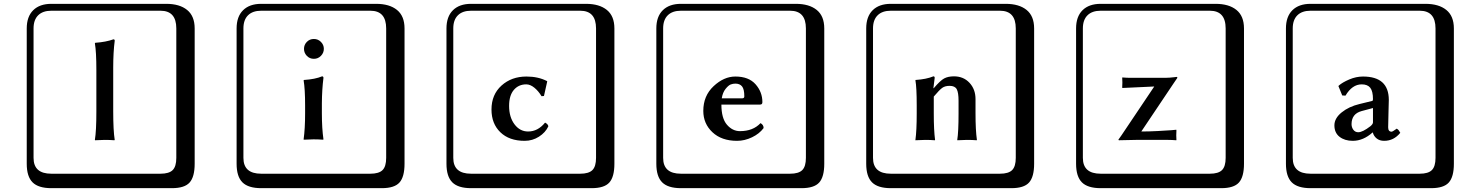

<svg xmlns="http://www.w3.org/2000/svg" viewBox="-20 -774 7737 1006"><path d="M484.9 -190.9V-405.8Q484.9 -503.9 477.1 -546.9L479 -549.8Q535.2 -553.7 574.2 -567.9Q581.1 -567.9 581.1 -561Q573.2 -500 573.2 -419.9V-190.9Q573.2 -89.8 581.1 -41L579.1 -39.1Q555.2 -41 528.8 -41Q528.8 -41 478 -39.1L477.1 -41Q484.9 -86.9 484.9 -190.9ZM249 -717.8Q204.1 -717.8 179.9 -693.8Q155.8 -669.9 155.8 -625V53.2Q155.8 136.2 249 136.2H820.8Q865.7 136.2 884.8 117.2Q903.8 98.1 903.8 53.2V-625Q903.8 -717.8 820.8 -717.8ZM1000 84Q1000 152.8 973.4 182.4Q946.8 211.9 880.9 211.9H249Q181.2 211.9 150.6 181.4Q120.1 150.9 120.1 84V-625Q120.1 -687 154.1 -720.5Q188 -753.9 249 -753.9H851.1Q920.9 -753.9 960.4 -721.9Q1000 -689.9 1000 -625Z M1348.6 -717.8Q1303.7 -717.8 1279.5 -693.8Q1255.4 -669.9 1255.4 -625V53.2Q1255.4 136.2 1348.6 136.2H1920.4Q1965.3 136.2 1984.4 117.2Q2003.4 98.1 2003.4 53.2V-625Q2003.4 -717.8 1920.4 -717.8ZM2099.6 84Q2099.6 152.8 2073 182.4Q2046.4 211.9 1980.5 211.9H1348.6Q1280.8 211.9 1250.2 181.4Q1219.7 150.9 1219.7 84V-625Q1219.7 -687 1253.7 -720.5Q1287.6 -753.9 1348.6 -753.9H1950.7Q2020.5 -753.9 2060.1 -721.9Q2099.6 -689.9 2099.6 -625ZM1587.6 -481.4Q1572.8 -497.1 1572.8 -518.1Q1572.8 -539.1 1587.6 -554.4Q1602.5 -569.8 1624.5 -569.8Q1646.5 -569.8 1661.6 -554.4Q1676.8 -539.1 1676.8 -518.1Q1676.8 -497.1 1661.6 -481.4Q1646.5 -465.8 1624.5 -465.8Q1602.5 -465.8 1587.6 -481.4ZM1578.6 -221.2Q1578.6 -309.1 1570.8 -353L1572.8 -355Q1631.8 -358.9 1667.5 -374Q1674.3 -374 1674.8 -366.2Q1667 -305.2 1666.5 -232.9V-180.2Q1666.5 -101.1 1674.8 -43.9L1672.9 -42Q1647.9 -43.9 1622.6 -43.9L1571.8 -42L1570.8 -43.9Q1578.6 -99.1 1578.6 -180.2Z M2737.3 -332Q2697.3 -332 2672.4 -303Q2647.5 -273.9 2647.5 -219.2Q2647.5 -160.2 2675.8 -122.6Q2704.1 -85 2747.1 -85Q2797.9 -85 2835.4 -130.9H2837.4Q2852.5 -122.1 2853 -111.8Q2837.9 -79.6 2804 -57.9Q2770 -36.1 2729 -36.1Q2647.9 -36.1 2601.6 -81.1Q2555.2 -126 2555.2 -200.2Q2555.2 -278.3 2607.7 -325.7Q2660.2 -373 2738.3 -373Q2800.3 -373 2846.2 -349.1L2847.2 -347.2L2830.1 -271L2817.4 -270Q2801.3 -296.9 2779.8 -314.5Q2758.3 -332 2737.3 -332ZM2448.2 -717.8Q2403.3 -717.8 2379.2 -693.8Q2355 -669.9 2355 -625V53.2Q2355 136.2 2448.2 136.2H3020Q3064.9 136.2 3084 117.2Q3103 98.1 3103 53.2V-625Q3103 -717.8 3020 -717.8ZM3199.2 84Q3199.2 152.8 3172.6 182.4Q3146 211.9 3080.1 211.9H2448.2Q2380.4 211.9 2349.9 181.4Q2319.3 150.9 2319.3 84V-625Q2319.3 -687 2353.3 -720.5Q2387.2 -753.9 2448.2 -753.9H3050.3Q3120.1 -753.9 3159.7 -721.9Q3199.2 -689.9 3199.2 -625Z M3761.7 -258.8H3868.7Q3879.9 -258.8 3879.9 -269Q3879.9 -307.1 3867.9 -321.5Q3856 -335.9 3833 -335.9Q3820.8 -335.9 3808.8 -331.5Q3796.9 -327.1 3781.7 -308.3Q3766.6 -289.6 3761.7 -258.8ZM3964.8 -128.9Q3981 -120.1 3981 -103Q3959 -73.2 3920.4 -54.7Q3881.8 -36.1 3841.8 -36.1Q3760.7 -36.1 3712.9 -81.1Q3665 -126 3665 -192.9Q3665 -272 3719 -322.5Q3772.9 -373 3833 -373Q3902.8 -373 3938.7 -332.5Q3974.6 -292 3974.6 -238.8Q3974.6 -225.6 3961.9 -226.1H3759.8Q3759.8 -154.3 3788.8 -120.6Q3817.9 -86.9 3856.9 -86.9Q3925.8 -86.9 3964.8 -128.9ZM3547.9 -717.8Q3502.9 -717.8 3478.8 -693.8Q3454.6 -669.9 3454.6 -625V53.2Q3454.6 136.2 3547.9 136.2H4119.6Q4164.6 136.2 4183.6 117.2Q4202.6 98.1 4202.6 53.2V-625Q4202.6 -717.8 4119.6 -717.8ZM4298.8 84Q4298.8 152.8 4272.2 182.4Q4245.6 211.9 4179.7 211.9H3547.9Q3480 211.9 3449.5 181.4Q3418.9 150.9 3418.9 84V-625Q3418.9 -687 3452.9 -720.5Q3486.8 -753.9 3547.9 -753.9H4149.9Q4219.7 -753.9 4259.3 -721.9Q4298.8 -689.9 4298.8 -625Z M5091.3 -180.2Q5091.3 -91.3 5098.6 -41L5097.7 -39.1Q5072.8 -41 5046.4 -41Q5046.4 -41 4996.6 -39.1L4995.6 -41Q5002.4 -82 5002.4 -180.2V-246.1Q5002.4 -289.1 4992.9 -306.6Q4983.4 -324.2 4955.6 -324.2Q4931.6 -324.2 4917 -313.7Q4902.3 -303.2 4872.6 -268.1V-180.2Q4872.6 -91.3 4879.4 -41L4878.4 -39.1Q4853.5 -41 4828.6 -41L4776.4 -39.1V-41Q4783.2 -88.9 4783.2 -180.2V-221.2Q4783.2 -316.4 4776.4 -353L4777.3 -355Q4834.5 -358.9 4870.6 -374Q4877.4 -374 4877.4 -366.2L4870.6 -312H4872.6Q4906.7 -352.1 4927 -363Q4947.3 -374 4978.5 -374Q5028.3 -374 5059.8 -340.1Q5091.3 -306.2 5091.3 -254.9ZM4647.5 -717.8Q4602.5 -717.8 4578.4 -693.8Q4554.2 -669.9 4554.2 -625V53.2Q4554.2 136.2 4647.5 136.2H5219.2Q5264.2 136.2 5283.2 117.2Q5302.2 98.1 5302.2 53.2V-625Q5302.2 -717.8 5219.2 -717.8ZM5398.4 84Q5398.4 152.8 5371.8 182.4Q5345.2 211.9 5279.3 211.9H4647.5Q4579.6 211.9 4549.1 181.4Q4518.6 150.9 4518.6 84V-625Q4518.6 -687 4552.5 -720.5Q4586.4 -753.9 4647.5 -753.9H5249.5Q5319.3 -753.9 5358.9 -721.9Q5398.4 -689.9 5398.4 -625Z M6027.8 -320.8Q6027.8 -320.8 5860.8 -313L5859.9 -315.9Q5860.8 -321.8 5860.8 -341.8Q5860.8 -356 5859.9 -366.2L5860.8 -368.2Q5884.8 -366.2 5902.8 -366.2H6085Q6094.7 -366.2 6108.9 -367.2Q6123 -368.2 6133.5 -369.6Q6144 -371.1 6145 -371.1Q6148.9 -371.1 6148.9 -366.2Q6147.9 -365.2 6127 -334L5960 -85Q6000 -85 6045.4 -87.4Q6090.8 -89.8 6117.2 -91.8L6143.1 -94.2L6144 -90.8Q6143.1 -85 6143.1 -64.9Q6143.1 -50.8 6144 -41L6143.1 -39.1Q6119.1 -41 6101.1 -41H5931.2L5842.3 -39.1L5839.8 -42Q5842.8 -44.9 5856 -64.9ZM5747.1 -717.8Q5702.1 -717.8 5678 -693.8Q5653.8 -669.9 5653.8 -625V53.2Q5653.8 136.2 5747.1 136.2H6318.8Q6363.8 136.2 6382.8 117.2Q6401.9 98.1 6401.9 53.2V-625Q6401.9 -717.8 6318.8 -717.8ZM6498 84Q6498 152.8 6471.4 182.4Q6444.8 211.9 6378.9 211.9H5747.1Q5679.2 211.9 5648.7 181.4Q5618.2 150.9 5618.2 84V-625Q5618.2 -687 5652.1 -720.5Q5686 -753.9 5747.1 -753.9H6349.1Q6418.9 -753.9 6458.5 -721.9Q6498 -689.9 6498 -625Z M7173.8 -208 7113.8 -191.9Q7062 -177.7 7061.5 -124Q7061.5 -106.9 7071 -94Q7080.6 -81.1 7096.7 -81.1Q7119.6 -81.1 7160.6 -112.8Q7173.8 -124 7173.8 -132.8ZM7253.4 -106.9Q7253.4 -84 7271.5 -84Q7276.4 -84 7298.8 -100.1L7300.8 -98.1Q7308.6 -94.2 7316.9 -78.1Q7282.7 -36.1 7232.4 -36.1Q7208.5 -36.1 7193.1 -48.6Q7177.7 -61 7172.9 -80.1H7171.9Q7123 -36.1 7067.9 -36.1Q7025.9 -36.1 6998.8 -57.1Q6971.7 -78.1 6971.7 -117.2Q6971.7 -154.3 7009.8 -185.1Q7047.9 -215.8 7103.5 -229L7169.4 -245.1Q7173.3 -245.1 7173.8 -253.9Q7173.8 -295.9 7159.7 -314Q7145.5 -332 7114.7 -332Q7064.9 -332 7029.8 -272.9L7012.7 -273.9L6992.7 -323.2L6995.6 -326.2Q7013.7 -342.3 7049.6 -357.7Q7085.4 -373 7121.6 -373Q7256.3 -373 7256.8 -251Q7256.8 -249 7255.1 -184.6Q7253.4 -120.1 7253.4 -106.9ZM6846.7 -717.8Q6801.8 -717.8 6777.6 -693.8Q6753.4 -669.9 6753.4 -625V53.2Q6753.4 136.2 6846.7 136.2H7418.5Q7463.4 136.2 7482.4 117.2Q7501.5 98.1 7501.5 53.2V-625Q7501.5 -717.8 7418.5 -717.8ZM7597.7 84Q7597.7 152.8 7571 182.4Q7544.4 211.9 7478.5 211.9H6846.7Q6778.8 211.9 6748.3 181.4Q6717.8 150.9 6717.8 84V-625Q6717.8 -687 6751.7 -720.5Q6785.6 -753.9 6846.7 -753.9H7448.7Q7518.6 -753.9 7558.1 -721.9Q7597.7 -689.9 7597.7 -625Z"/></svg>

Font: Linux Biolinum Keyboard O
Style: Regular
Weight: 700
Designer: Philipp H. Poll
Foundry: Philipp H. Poll
Version: Version 0.6.1